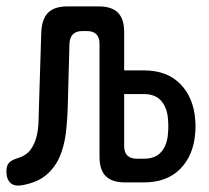

<svg xmlns="http://www.w3.org/2000/svg" viewBox="-32 -570 652 600"><path d="M97 -470Q99 -511 118.5 -530.5Q138 -550 179 -550H276Q317 -550 336.5 -530.5Q356 -511 356 -470V-350H418Q490 -350 531.5 -307.5Q573 -265 578 -196Q579 -185 579 -175Q579 -165 578 -154Q573 -85 531.5 -42.5Q490 0 418 0H359Q318 0 298.5 -19.5Q279 -39 279 -80V-433Q279 -453 269 -463Q259 -473 239 -473H226Q206 -473 196 -463Q186 -453 185 -433L180 -246Q179 -199 174 -156Q169 -113 154 -79Q139 -45 111 -22Q83 1 36 9Q13 13 0.5 1.5Q-12 -10 -12 -35Q-12 -52 -4 -61Q4 -70 24 -76Q50 -84 63 -101.5Q76 -119 82 -142.5Q88 -166 88.5 -193Q89 -220 90 -246ZM356 -276V-114Q356 -94 366 -84Q376 -74 396 -74H418Q454 -74 472.5 -96Q491 -118 493 -154Q494 -165 494 -175Q494 -185 493 -196Q491 -232 472.5 -254Q454 -276 418 -276Z"/></svg>

Font: Maple Mono NL
Style: Regular
Weight: 400
Monospace: yes
Designer: subframe7536
Version: Version 7.000